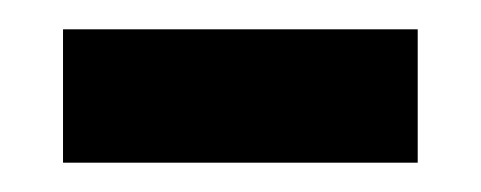

<svg xmlns="http://www.w3.org/2000/svg" viewBox="-20 -338 328 131"><path d="M23 -227H265V-318H23Z"/></svg>

Font: Noto Serif Khmer SemiCondensed SemiBold
Style: Regular
Weight: 600
Width: 4
Designer: Danh Hong and the Monotype Design Team
Foundry: Monotype Imaging Inc.
Version: Version 2.004